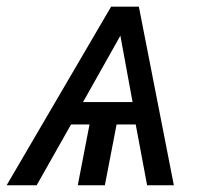

<svg xmlns="http://www.w3.org/2000/svg" viewBox="-68 -548 588 568"><path d="M446.3 0H367.2L333.5 -179.7H276.9L242.2 0H162.1L196.8 -179.7H142.1L40.5 0H-48.3L260.7 -528.3H342.8ZM324.2 -246.1 288.1 -442.4 177.7 -246.1Z"/></svg>

Font: Liberation Sans
Style: Italic
Weight: 400
Italic angle: -12°
Designer: Steve Matteson
Foundry: Ascender Corporation
Version: Version 2.1.5